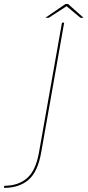

<svg xmlns="http://www.w3.org/2000/svg" viewBox="-176 -706 436 956"><path d="M-156.5 229.5Q-81 229.5 -34.5 189.8Q12 150 29 53.5L143.5 -593H132.5L18 53.5Q2 144 -41.8 181.5Q-85.5 219 -154.5 219ZM50 -617.5H66.5L155.5 -675L224.5 -617.5H240L163 -686H150Z"/></svg>

Font: Anybody UltraCondensed Thin Thin
Style: Italic
Weight: 250
Italic angle: -10°
Version: Version 1.111